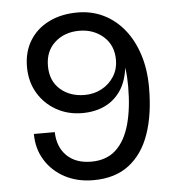

<svg xmlns="http://www.w3.org/2000/svg" viewBox="-49 -685 678 742"><g transform="rotate(-5 290.0 -313.5)"><path d="M284 12Q222 12 173.8 -13.5Q125.5 -39 97.8 -83.8Q70 -128.5 70 -186H151Q152.5 -128 187.2 -94Q222 -60 282 -60Q341 -60 377.8 -94Q414.5 -128 431.8 -190.5Q449 -253 449 -337Q449 -356.5 448 -373.2Q447 -390 444 -411Q437.5 -357 413 -321.2Q388.5 -285.5 350.5 -267.8Q312.5 -250 264 -250Q208.5 -250 163.5 -275.2Q118.5 -300.5 92.2 -344.8Q66 -389 66 -446Q66 -505 92.8 -548.2Q119.5 -591.5 167.5 -615.2Q215.5 -639 279 -639Q333 -639 378.5 -617Q424 -595 457.8 -553.8Q491.5 -512.5 510.2 -455Q529 -397.5 529 -326Q529 -222.5 502.8 -146.8Q476.5 -71 422.2 -29.5Q368 12 284 12ZM279 -319Q316 -319 346 -335.5Q376 -352 393.5 -380.2Q411 -408.5 411 -443Q411 -500.5 372.8 -534.2Q334.5 -568 279 -568Q222 -568 184.5 -534.2Q147 -500.5 147 -443Q147 -385 184.5 -352Q222 -319 279 -319Z"/></g></svg>

Font: Karla ExtraLight
Style: Regular
Weight: 400
Version: Version 2.001